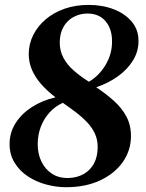

<svg xmlns="http://www.w3.org/2000/svg" viewBox="-20 -772 608 802"><path d="M256 10Q214 10 172 -1.5Q130 -13 95.8 -35.8Q61.5 -58.5 40.8 -92.5Q20 -126.5 20 -170.5Q20 -218 45 -257.5Q70 -297 113.2 -324.8Q156.5 -352.5 211.5 -365.5Q178.5 -391 153.2 -419.2Q128 -447.5 114 -479.2Q100 -511 100 -547Q100.5 -589.5 119.2 -626.5Q138 -663.5 171.5 -691.8Q205 -720 250.5 -735.8Q296 -751.5 350.5 -751.5Q408 -751.5 455.2 -733.2Q502.5 -715 530.8 -681Q559 -647 558.5 -600Q558.5 -556.5 535.2 -519Q512 -481.5 472.2 -453Q432.5 -424.5 382 -407.5Q422.5 -380.5 455.5 -351Q488.5 -321.5 508 -285.2Q527.5 -249 527 -201.5Q526.5 -143 492.8 -95Q459 -47 398.2 -18.5Q337.5 10 256 10ZM351.5 -430.5Q394.5 -456 421.2 -501.2Q448 -546.5 448 -597.5Q448.5 -633.5 436 -660Q423.5 -686.5 400.8 -701Q378 -715.5 346 -715.5Q314.5 -715.5 288 -701.5Q261.5 -687.5 245.8 -660.8Q230 -634 229.5 -595Q229.5 -559.5 244.8 -530.8Q260 -502 287.5 -477.8Q315 -453.5 351.5 -430.5ZM266 -28.5Q302 -29.5 329.5 -45Q357 -60.5 372.5 -89Q388 -117.5 388 -158.5Q388 -188 376.8 -213Q365.5 -238 345.2 -259.8Q325 -281.5 298.5 -301.8Q272 -322 242.5 -342.5Q211 -328.5 187.2 -302.5Q163.5 -276.5 150.5 -242.5Q137.5 -208.5 137.5 -169.5Q137.5 -129.5 153 -97.2Q168.5 -65 197.2 -46.2Q226 -27.5 266 -28.5Z"/></svg>

Font: Merriweather 96pt
Style: Bold Italic
Weight: 700
Italic angle: -7.8°
Version: Version 2.101